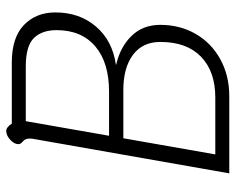

<svg xmlns="http://www.w3.org/2000/svg" viewBox="-90 -668 758 618"><g transform="rotate(-90 289.0 -359.0)"><path d="M151 -631Q152 -635 152 -642Q152 -651 149.5 -656Q147 -661 140.5 -666.5Q134 -672 134 -679Q134 -692 148 -705Q162 -718 177 -718Q183 -718 189.5 -712.5Q196 -707 200 -700H397Q477 -700 517.5 -661Q558 -622 558 -560Q558 -482 512.5 -429Q467 -376 390 -365V-364Q447 -351 482.5 -314.5Q518 -278 518 -222Q518 -159 489 -108.5Q460 -58 407.5 -29Q355 0 288 0H40ZM303 -387Q397 -387 449 -431.5Q501 -476 501 -556Q501 -603 475.5 -629Q450 -655 384 -655H208L161 -387ZM284 -45Q368 -45 415.5 -91Q463 -137 463 -222Q463 -279 421.5 -310Q380 -341 308 -341H153L101 -45Z"/></g></svg>

Font: Niramit ExtraLight
Style: Italic
Weight: 200
Italic angle: -10°
Designer: Katatrad Aksorn Co.,Ltd.
Foundry: Cadson Demak Co.,Ltd.
Version: Version 1.000; ttfautohint (v1.6)